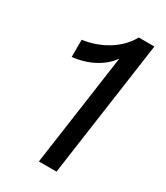

<svg xmlns="http://www.w3.org/2000/svg" viewBox="-172 -755 717 830"><g transform="rotate(30 186.0 -340.0)"><path d="M163 0H251L347 -680H269C231 -609 149 -560 60 -548V-462C140 -471 206 -507 242 -559Z"/></g></svg>

Font: Ronzino Oblique
Style: Italic
Weight: 400
Italic angle: -8°
Designer: Nunzio Mazzaferro
Foundry: Collletttivo
Version: Version 1.000;Glyphs 3.3 (3337)